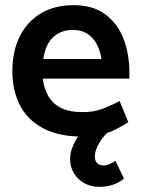

<svg xmlns="http://www.w3.org/2000/svg" viewBox="-20 -518 549 745"><path d="M482 -213V-237Q482 -308 459.5 -367Q437 -426 389 -462Q341 -498 266 -498Q192 -498 138.5 -466Q85 -434 56.5 -376.5Q28 -319 28 -242Q28 -166 58 -108.5Q88 -51 149 -19.5Q210 12 299 12Q337 12 369 5Q401 -2 428 -15.5Q455 -29 478 -44L444 -126Q408 -107 375.5 -95Q343 -83 301 -83Q249 -83 216.5 -99.5Q184 -116 167.5 -145Q151 -174 146 -213ZM148 -289Q153 -325 167.5 -350Q182 -375 206.5 -388.5Q231 -402 262 -402Q294 -402 316.5 -388.5Q339 -375 353.5 -350Q368 -325 374 -289ZM294 -4Q285 7 274.5 25Q264 43 258 62Q252 81 252 99Q252 129 266.5 153.5Q281 178 306.5 192.5Q332 207 365 207Q393 207 416.5 199.5Q440 192 461 175L428 106Q417 114 404.5 119Q392 124 384 124Q366 124 357 115Q348 106 348 89Q348 74 355.5 56Q363 38 375 21.5Q387 5 399 -5Z"/></svg>

Font: Catamaran SemiBold
Style: Regular
Weight: 600
Designer: Pria Ravichandran
Version: Version 2.000